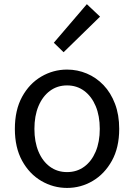

<svg xmlns="http://www.w3.org/2000/svg" viewBox="-20 -892 646 925"><path d="M303.1 13.4Q236.6 13.4 179 -20.3Q121.4 -54 86.5 -117.6Q51.6 -181.2 51.6 -271Q51.6 -361.9 86.5 -425.7Q121.4 -489.4 179 -523.1Q236.6 -556.8 303.1 -556.8Q352.9 -556.8 398.3 -537.7Q443.7 -518.6 478.8 -481.9Q513.8 -445.3 534 -392.1Q554.3 -338.9 554.3 -271Q554.3 -181.2 519.1 -117.6Q483.8 -54 426.7 -20.3Q369.7 13.4 303.1 13.4ZM303.1 -62.9Q350.2 -62.9 385.7 -88.9Q421.2 -114.9 441 -161.8Q460.7 -208.7 460.7 -271Q460.7 -333.8 441 -380.8Q421.2 -427.8 385.7 -454.2Q350.2 -480.5 303.1 -480.5Q256.1 -480.5 220.6 -454.2Q185.1 -427.8 165.4 -380.8Q145.8 -333.8 145.8 -271Q145.8 -208.7 165.4 -161.8Q185.1 -114.9 220.6 -88.9Q256.1 -62.9 303.1 -62.9ZM286.4 -640.4 239.3 -686.1 398.4 -871.9 462 -811.8Z"/></svg>

Font: Shanggu Sans SC VF
Style: Regular
Weight: 250
Designer: GuiWonder
Version: Version 1.021